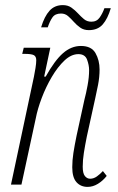

<svg xmlns="http://www.w3.org/2000/svg" viewBox="-20 -723 461 752"><path d="M323 9Q296 9 279.5 -9.5Q263 -28 263 -68Q263 -95 267.5 -124Q272 -153 280 -192L311 -334Q317 -356 323 -388.5Q329 -421 329 -448Q329 -468 321 -489.5Q313 -511 287 -511Q259 -511 232.5 -486Q206 -461 183 -422Q160 -383 143.5 -339.5Q127 -296 120 -259L64 0H23L113 -423Q116 -438 119 -456.5Q122 -475 122 -487Q122 -502 112.5 -507Q103 -512 76 -512H67L73 -536H177L153 -423H159Q194 -486 226.5 -514.5Q259 -543 297 -543Q338 -543 354 -515Q370 -487 370 -451Q370 -421 364 -390.5Q358 -360 353 -338L320 -188Q313 -153 308.5 -124.5Q304 -96 304 -70Q304 -44 312.5 -33.5Q321 -23 333 -23Q347 -23 359.5 -32Q372 -41 383 -53L398 -34Q383 -15 363.5 -3Q344 9 323 9ZM328 -605Q308 -605 294 -615Q280 -625 269 -637.5Q258 -650 246.5 -660Q235 -670 219 -670Q196 -670 185.5 -655Q175 -640 167 -616H141Q154 -659 174 -681Q194 -703 226 -703Q246 -703 260 -693Q274 -683 285.5 -670.5Q297 -658 309 -648Q321 -638 338 -638Q359 -638 370.5 -654.5Q382 -671 389 -691H414Q402 -650 382.5 -627.5Q363 -605 328 -605Z"/></svg>

Font: Noto Serif ExtraCondensed ExtraLight
Style: Italic
Weight: 200
Width: 2
Italic angle: -12°
Designer: Monotype Design Team
Foundry: Monotype Imaging Inc.
Version: Version 2.014; ttfautohint (v1.8.4.7-5d5b)